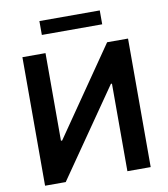

<svg xmlns="http://www.w3.org/2000/svg" viewBox="-96 -990 934 1070"><g transform="rotate(-10 370.5 -454.5)"><path d="M202.4 -727.3V-231.5H209.2L551.1 -727.3H669.4V0H537.6V-495.4H531.6L188.6 0H71.7V-727.3ZM541.5 -830.6H199.9V-909.1H541.5Z"/></g></svg>

Font: Interop SemBd
Style: Regular
Weight: 600
Designer: Rasmus Andersson, Google, Jang Haemin
Foundry: jhaemin
Version: Version 1.008